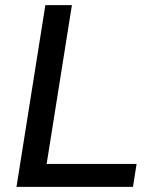

<svg xmlns="http://www.w3.org/2000/svg" viewBox="-20 -725 592 745"><path d="M44 0 156 -705H259L161 -89H510L496 0Z"/></svg>

Font: Nunito Sans 12pt ExtraLight 12pt SemiBold
Style: Italic
Weight: 600
Italic angle: -9°
Version: Version 3.101;gftools[0.9.27]